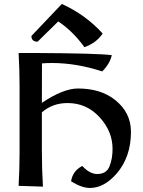

<svg xmlns="http://www.w3.org/2000/svg" viewBox="-20 -934 722 967"><path d="M191.4 -614.7 190.9 -416Q298.8 -488.3 372.6 -488.3Q487.3 -488.3 559.6 -430.7Q639.6 -367.2 639.6 -270Q639.6 -142.6 566.4 -58.6Q503.4 12.7 433.1 12.7Q391.6 12.7 337.9 -21Q346.7 -74.2 394.5 -98.1Q431.6 -57.6 469.7 -57.6Q516.1 -57.6 531.5 -96.2Q546.9 -134.8 546.9 -184.1Q546.9 -272.5 481.4 -343.8Q416 -415 320.3 -415Q244.6 -415 190.9 -368.2V-175.3Q190.9 -80.1 196.3 5.9L73.7 2Q78.6 -83 78.6 -168V-497.1Q78.6 -582 73.7 -667H167Q470.2 -665.5 543 -656.2Q533.2 -612.3 494.6 -574.2Q365.7 -616.7 241.2 -616.7Q216.3 -616.7 191.4 -614.7ZM405.3 -696.3Q347.2 -776.9 273.4 -826.2L169.4 -724.1Q138.2 -724.1 138.2 -752.9L291.5 -914.1Q411.1 -859.9 497.1 -765.1Q465.3 -717.8 405.3 -696.3Z"/></svg>

Font: Balgruf
Style: Regular
Weight: 500
Designer: Paul James MIller
Foundry: High-Logic / Made with FontCreator
Version: Version 1.201;March 28, 2021;FontCreator 13.0.0.2683 64-bit